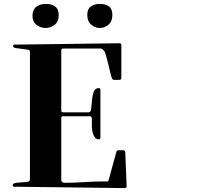

<svg xmlns="http://www.w3.org/2000/svg" viewBox="-20 -961 1040 981"><path d="M146 -879Q146 -911 165 -926Q184 -941 215 -941Q244 -941 262 -927.5Q280 -914 280 -883Q280 -850 259 -834Q238 -818 213 -818Q188 -818 167 -833.5Q146 -849 146 -879ZM426 -885Q426 -915 444 -928Q462 -941 490 -941Q519 -941 536.5 -928.5Q554 -916 554 -885Q554 -851 534 -834.5Q514 -818 490 -818Q466 -818 446 -835Q426 -852 426 -885ZM303 -713Q293 -713 293 -703V-397Q293 -387 303 -387H433Q444 -387 446 -406.5Q448 -426 450 -449Q452 -472 458.5 -491.5Q465 -511 486 -511Q489 -511 491 -508Q493 -505 493 -502V-258Q493 -255 491 -252Q489 -249 486 -249Q472 -249 465 -258.5Q458 -268 454 -281.5Q450 -295 449.5 -309.5Q449 -324 449 -333Q449 -336 449.5 -341.5Q450 -347 449.5 -353Q449 -359 447 -363Q445 -367 440 -367H303Q293 -367 293 -357V-40Q293 -34 298.5 -30.5Q304 -27 309 -27Q360 -27 411 -30.5Q462 -34 513 -34Q519 -34 526 -33.5Q533 -33 535 -41L575 -186Q576 -193 585 -193Q592 -193 605.5 -193.5Q619 -194 620 -183L627 -10Q627 0 617 0L53 -7Q45 -7 45 -14Q45 -23 56.5 -25.5Q68 -28 83 -29Q98 -30 112 -31Q126 -32 131 -37Q131 -38 132 -40.5Q133 -43 133 -44V-697Q133 -705 119.5 -707.5Q106 -710 90 -711.5Q74 -713 60.5 -715.5Q47 -718 47 -725Q47 -733 53 -733L590 -740Q600 -740 600 -730V-563Q600 -553 590 -553H563Q554 -553 551 -563Q548 -571 543 -592.5Q538 -614 532.5 -636.5Q527 -659 521.5 -678Q516 -697 513 -700L503 -710L496 -713Z"/></svg>

Font: SoukouMincho
Style: Regular
Weight: 400
Designer: Dr. Ken Lunde (project architect, glyph set definition & overall production); Masataka HATTORI  (production & ideograph 
Foundry: Adobe Systems Incorporated
Version: Version 1.00